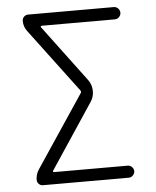

<svg xmlns="http://www.w3.org/2000/svg" viewBox="-53 -799 665 821"><g transform="rotate(-5 280.0 -388.0)"><path d="M152.3 -701.2Q149.4 -701.2 148.4 -699.2Q147.5 -697.3 148.4 -695.3L330.1 -452.1Q345.7 -430.7 345.7 -403.3Q345.7 -378.9 332 -358.4L146.5 -79.1Q145.5 -77.1 146.5 -75.2Q147.5 -73.2 150.4 -73.2H466.8Q476.6 -73.2 484.4 -65.4Q492.2 -57.6 492.2 -47.4Q492.2 -37.1 484.4 -29.3Q476.6 -21.5 466.8 -21.5H97.7Q87.9 -21.5 80.6 -28.8Q73.2 -36.1 73.2 -45.9Q73.2 -70.3 86.9 -90.8L293 -399.4Q296.9 -405.3 293 -411.1L87.9 -684.6Q73.2 -704.1 73.2 -728.5Q73.2 -739.3 80.6 -746.6Q87.9 -753.9 97.7 -753.9H465.8Q476.6 -753.9 484.4 -746.1Q492.2 -738.3 492.2 -727.5Q492.2 -716.8 484.4 -709Q476.6 -701.2 465.8 -701.2Z"/></g></svg>

Font: irohamaru Light
Style: Regular
Weight: 200
Designer: [Source Han Sans]
Ryoko NISHIZUKA  (kana & ideographs); Paul D. Hunt (Latin, Greek & Cyrillic); Wenlong ZHANG  (bopomofo
Version: Version 1.01